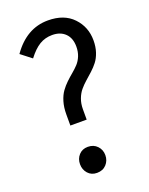

<svg xmlns="http://www.w3.org/2000/svg" viewBox="-135 -770 661 853"><g transform="rotate(-20 195.0 -343.5)"><path d="M199.2 -699.2Q275.4 -699.2 317.6 -654.8Q359.9 -610.4 359.9 -546.9Q359.9 -516.1 351.6 -491.5Q343.3 -466.8 330.3 -450.2Q317.4 -433.6 301.3 -418.9Q285.2 -404.3 269.3 -390.4Q253.4 -376.5 240.5 -361.1Q227.5 -345.7 219.2 -323.7Q210.9 -301.8 210.9 -274.9V-226.1H133.8V-278.8Q133.8 -312 141.8 -338.6Q149.9 -365.2 162.6 -382.8Q175.3 -400.4 190.7 -415Q206.1 -429.7 221.7 -442.6Q237.3 -455.6 250 -469.2Q262.7 -482.9 270.8 -502.7Q278.8 -522.5 278.8 -546.9Q278.8 -586.9 256.1 -609.4Q233.4 -631.8 194.8 -631.8Q161.6 -631.8 134.8 -615.7Q107.9 -599.6 80.1 -563L29.8 -602.1Q97.7 -699.2 199.2 -699.2ZM173.8 -110.8Q201.2 -110.8 218 -93Q234.9 -75.2 234.9 -49.8Q234.9 -23.9 218.3 -5.9Q201.7 12.2 173.8 12.2Q147.5 12.2 131.3 -5.9Q115.2 -23.9 115.2 -49.8Q115.2 -75.2 131.3 -93Q147.5 -110.8 173.8 -110.8Z"/></g></svg>

Font: Fira Sans Compressed Book
Style: Regular
Weight: 350
Width: 1
Designer: Carrois Corporate & Edenspiekermann AG
Foundry: Carrois Corporate GbR & Edenspiekermann AG
Version: Version 4.203;PS 004.203;hotconv 1.0.88;makeotf.lib2.5.64775